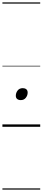

<svg xmlns="http://www.w3.org/2000/svg" viewBox="-20 -1050 353 1590"><path d="M152 -221Q134 -221 122.5 -230Q111 -239 111 -257Q111 -281 126 -300.5Q141 -320 169 -320Q186 -320 197.5 -311Q209 -302 209 -283Q209 -260 194 -240.5Q179 -221 152 -221ZM0 510H313V520H0ZM0 -20H313V0H0ZM0 -505H313V-500H0ZM0 -1030H313V-1020H0Z"/></svg>

Font: Playwrite CO Guides
Style: Regular
Weight: 400
Designer: Veronika Burian, José Scaglione
Foundry: TypeTogether
Version: Version 1.003